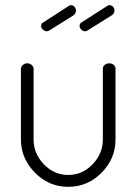

<svg xmlns="http://www.w3.org/2000/svg" viewBox="-20 -717 528 743"><path d="M61 -177V-451Q61 -459 68.5 -465.5Q76 -472 86 -472Q95 -472 102.5 -465.5Q110 -459 110 -451V-177Q110 -123 149.5 -81.5Q189 -40 244 -40Q299 -40 338.5 -81.5Q378 -123 378 -177V-452Q378 -460 385.5 -466Q393 -472 403 -472Q413 -472 420 -466Q427 -460 427 -452V-177Q427 -103 373 -48.5Q319 6 244 6Q169 6 115 -49Q61 -104 61 -177ZM265 -658 172 -600Q167 -596 161 -596Q153 -596 146 -602.5Q139 -609 139 -617Q139 -626 147 -630L246 -694Q250 -697 255 -697Q263 -697 268.5 -690.5Q274 -684 274 -676Q274 -666 265 -658ZM413 -658 320 -600Q316 -596 310 -596Q301 -596 294.5 -602.5Q288 -609 288 -617Q288 -626 295 -630L395 -694Q398 -697 403 -697Q412 -697 417.5 -691Q423 -685 423 -676Q423 -665 413 -658Z"/></svg>

Font: Dosis
Style: Light
Weight: 300
Designer: Edgar Tolentino, Pablo Impallari, Igino Marini
Foundry: Edgar Tolentino, Pablo Impallari, Igino Marini
Version: Version 1.007